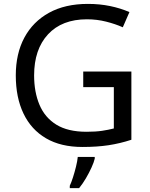

<svg xmlns="http://www.w3.org/2000/svg" viewBox="-20 -744 768 985"><path d="M407 -377H654V-27Q596 -8 537 1Q478 10 403 10Q292 10 216 -34.5Q140 -79 100.5 -161.5Q61 -244 61 -357Q61 -469 105 -551Q149 -633 231.5 -678.5Q314 -724 431 -724Q491 -724 544.5 -713Q598 -702 644 -682L610 -604Q572 -621 524.5 -633Q477 -645 426 -645Q298 -645 226.5 -568Q155 -491 155 -357Q155 -272 182.5 -206.5Q210 -141 269 -104.5Q328 -68 424 -68Q471 -68 504 -73Q537 -78 564 -85V-297H407ZM466 70Q462 88 449.5 115.5Q437 143 420.5 171Q404 199 386 221H338V209Q346 192 354.5 165.5Q363 139 370 110.5Q377 82 379 61H466Z"/></svg>

Font: Noto Sans Indic Siyaq Numbers
Style: Regular
Weight: 400
Designer: Monotype Design Team
Foundry: Monotype Imaging Inc.
Version: Version 2.002; ttfautohint (v1.8.4.7-5d5b)